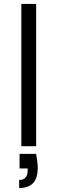

<svg xmlns="http://www.w3.org/2000/svg" viewBox="-20 -740 287 972"><path d="M163 39Q166 58 168.5 76Q171 94 171 109Q171 164 146.5 188Q122 212 77 212V171Q99 171 109.5 158.5Q120 146 120 124V113H79V39ZM88 -720H163V0H88Z"/></svg>

Font: Albert Sans
Style: Regular
Weight: 400
Designer: Andreas Rasmussen
Foundry: a.Foundry
Version: Version 1.025